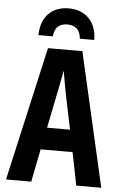

<svg xmlns="http://www.w3.org/2000/svg" viewBox="-62 -981 653 1024"><g transform="rotate(5 265.0 -469.0)"><path d="M10 0 172 -717H356L520 0H386L351 -176H180L145 0ZM240 -472 204 -294H327L290 -472Q284 -502 277.5 -538Q271 -574 266 -605Q260 -574 253 -537Q246 -500 240 -472ZM264 -938Q332 -938 372.5 -896.5Q413 -855 414 -782H337Q333 -821 313.5 -836.5Q294 -852 264 -852Q234 -852 215 -836Q196 -820 192 -782H115Q117 -858 157.5 -898Q198 -938 264 -938Z"/></g></svg>

Font: Noto Sans Mono Condensed
Style: Bold
Weight: 700
Width: 3
Designer: Monotype Design Team
Foundry: Monotype Imaging Inc.
Version: Version 2.014